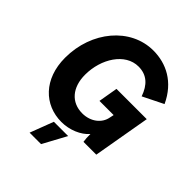

<svg xmlns="http://www.w3.org/2000/svg" viewBox="-246 -856 1197 1197"><g transform="rotate(45 352.5 -257.0)"><path d="M314 10C386 10 456 -20 495 -65C495 -39 496 -18 499 0H612L678 -379H411L389 -251H514L508 -223C498 -166 443 -120 368 -120C271 -120 210 -191 210 -303C210 -444 293 -575 410 -575C484 -575 529 -532 555 -457L690 -524C628 -658 518 -711 405 -711C205 -711 47 -524 47 -290C47 -102 164 10 314 10ZM221 197H322L406 42H280Z"/></g></svg>

Font: Fixel Text 20240404
Style: Bold Italic
Weight: 700
Width: 4
Italic angle: -10°
Designer: AlfaBravo + MacPaw
Foundry: Kyrylo Tkachov, Marchela Mozhyna, Serhii Makarenko, Maria Weinstein, Zakhar Kryvoshyya
Version: Version 1.211;Glyphs 3.2 (3225)